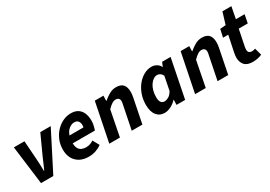

<svg xmlns="http://www.w3.org/2000/svg" viewBox="11 -1387 3006 2139"><g transform="rotate(-30 1514.0 -317.5)"><path d="M123 0 60 -496H196L213 -253Q216 -217 217 -179Q218 -141 219 -102H223Q240 -140 256.5 -177.5Q273 -215 289 -253L400 -496H534L281 0Z M733 12Q636 12 578 -44.5Q520 -101 520 -200Q520 -269 544.5 -325.5Q569 -382 609 -423Q649 -464 697.5 -486Q746 -508 795 -508Q855 -508 890.5 -483Q926 -458 942 -416Q958 -374 958 -322Q958 -298 954 -275.5Q950 -253 944.5 -235Q939 -217 935 -207H622L632 -301H842Q844 -308 845 -314.5Q846 -321 846 -329Q846 -349 839.5 -365.5Q833 -382 818.5 -392Q804 -402 779 -402Q760 -402 738 -392Q716 -382 696 -360Q676 -338 663 -302Q650 -266 650 -215Q650 -168 664.5 -141.5Q679 -115 704 -104.5Q729 -94 761 -94Q786 -94 811.5 -102.5Q837 -111 855 -125L901 -43Q871 -19 827.5 -3.5Q784 12 733 12Z M1001 0 1101 -496H1212L1210 -430H1214Q1250 -461 1291 -484.5Q1332 -508 1379 -508Q1441 -508 1469 -475.5Q1497 -443 1497 -381Q1497 -364 1495 -346.5Q1493 -329 1489 -310L1427 0H1290L1349 -293Q1352 -308 1354.5 -319Q1357 -330 1357 -340Q1357 -366 1344 -378.5Q1331 -391 1306 -391Q1283 -391 1258.5 -375.5Q1234 -360 1202 -327L1138 0Z M1710 12Q1645 12 1607.5 -35.5Q1570 -83 1570 -170Q1570 -241 1592 -302.5Q1614 -364 1651.5 -410Q1689 -456 1736.5 -482Q1784 -508 1835 -508Q1869 -508 1899 -490.5Q1929 -473 1943 -443H1945L1967 -496H2076L1977 0H1866L1868 -65H1865Q1832 -30 1790.5 -9Q1749 12 1710 12ZM1770 -100Q1795 -100 1823.5 -115.5Q1852 -131 1876 -173L1911 -349Q1899 -374 1881 -385.5Q1863 -397 1845 -397Q1819 -397 1795 -381Q1771 -365 1752 -336.5Q1733 -308 1722.5 -270Q1712 -232 1712 -188Q1712 -142 1727.5 -121Q1743 -100 1770 -100Z M2105 0 2205 -496H2316L2314 -430H2318Q2354 -461 2395 -484.5Q2436 -508 2483 -508Q2545 -508 2573 -475.5Q2601 -443 2601 -381Q2601 -364 2599 -346.5Q2597 -329 2593 -310L2531 0H2394L2453 -293Q2456 -308 2458.5 -319Q2461 -330 2461 -340Q2461 -366 2448 -378.5Q2435 -391 2410 -391Q2387 -391 2362.5 -375.5Q2338 -360 2306 -327L2242 0Z M2845 11Q2771 11 2738.5 -26Q2706 -63 2706 -121Q2706 -136 2708 -151.5Q2710 -167 2713 -183L2756 -389H2689L2711 -490L2784 -496L2830 -647H2945L2916 -496H3028L3007 -389H2891L2848 -177Q2847 -168 2846 -160.5Q2845 -153 2845 -144Q2845 -120 2858 -108Q2871 -96 2893 -96Q2906 -96 2916.5 -99Q2927 -102 2937 -105L2962 -13Q2943 -4 2912 3.5Q2881 11 2845 11Z"/></g></svg>

Font: Source Sans 3 ExtraLight
Style: Bold Italic
Weight: 700
Italic angle: -11°
Version: Version 3.052;hotconv 1.1.0;makeotfexe 2.6.0